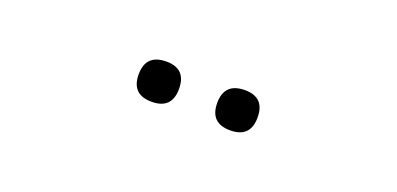

<svg xmlns="http://www.w3.org/2000/svg" viewBox="-14 -1073 1029 498"><g transform="rotate(20 500.0 -824.5)"><path d="M609.4 -879.9Q664.1 -879.9 664.1 -824.2Q664.1 -768.6 608.4 -768.6Q552.7 -768.6 552.7 -824.2Q552.7 -879.9 609.4 -879.9ZM392.6 -879.9Q447.3 -879.9 447.3 -824.2Q447.3 -768.6 391.6 -768.6Q335.9 -768.6 335.9 -824.2Q335.9 -879.9 392.6 -879.9Z"/></g></svg>

Font: MotoyaLMaru
Style: W3 mono
Weight: 400
Version: Version 1.01